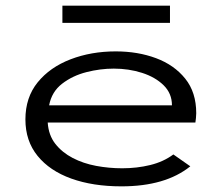

<svg xmlns="http://www.w3.org/2000/svg" viewBox="-20 -650 790 680"><path d="M410 10Q309 10 232.5 -17.5Q156 -45 113 -98Q70 -151 70 -227Q70 -305 113.5 -358.5Q157 -412 230 -440Q303 -468 390 -468Q468 -468 532.5 -444Q597 -420 636 -371.5Q675 -323 675 -249Q675 -240 674 -232Q673 -224 672 -216H149Q152 -171 176 -140.5Q200 -110 237.5 -90.5Q275 -71 320.5 -62.5Q366 -54 413 -54Q465 -54 512 -65.5Q559 -77 594 -103L654 -61Q566 10 410 10ZM154 -277H589Q589 -319 559.5 -348Q530 -377 483 -392Q436 -407 383 -407Q335 -407 286 -394.5Q237 -382 200 -353.5Q163 -325 154 -277ZM201 -569V-630H582V-569Z"/></svg>

Font: Inconsolata ExtraExpanded
Style: Regular
Weight: 400
Width: 8
Monospace: yes
Designer: Raph Levien, Cyreal, Brenton Simpson
Foundry: Raph Levien, Cyreal, Google
Version: Version 3.001; ttfautohint (v1.8.2.53-6de2)